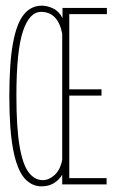

<svg xmlns="http://www.w3.org/2000/svg" viewBox="-20 -652 415 679"><path d="M127 7Q91 7 65.5 -23Q40 -53 26.5 -123Q13 -193 13 -312Q13 -430 26 -500Q39 -570 64.5 -601Q90 -632 128 -632Q147 -632 168 -622Q189 -612 201 -588V-624H358V-602H225V-336H339V-314H225V-22H357V0H200V-34Q174 7 127 7ZM131 -15Q153 -15 173 -33Q193 -51 200 -87V-533Q185 -610 125 -610Q84 -610 61 -541Q38 -472 38 -313Q38 -202 49 -136.5Q60 -71 81 -43Q102 -15 131 -15Z"/></svg>

Font: Inconsolata Condensed ExtraLight
Style: Regular
Weight: 200
Width: 3
Monospace: yes
Designer: Raph Levien, Cyreal, Brenton Simpson
Foundry: Raph Levien, Cyreal, Google
Version: Version 3.100; ttfautohint (v1.8.4.7-5d5b)